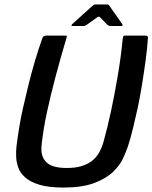

<svg xmlns="http://www.w3.org/2000/svg" viewBox="-20 -833 685 863"><path d="M265 10Q198 10 156 -3Q114 -16 91.5 -37Q69 -58 61 -83Q53 -108 52.5 -132Q52 -156 54 -175Q59 -215 66.5 -261Q74 -307 83 -346Q94 -394 107.5 -449.5Q121 -505 137.5 -560.5Q154 -616 171 -663Q173 -668 177.5 -670.5Q182 -673 188 -673Q209 -673 229.5 -673Q250 -673 272 -673Q280 -673 280.5 -670.5Q281 -668 276 -653Q264 -613 252 -570Q240 -527 228 -482Q208 -406 192 -333Q176 -260 168 -191Q165 -170 166.5 -152.5Q168 -135 175.5 -121Q183 -107 196 -97.5Q209 -88 230 -83Q251 -78 281 -78Q318 -78 345 -86Q372 -94 391.5 -108.5Q411 -123 423.5 -144Q436 -165 444 -191Q463 -259 478.5 -331Q494 -403 507 -479Q515 -525 521 -568.5Q527 -612 531 -653Q533 -668 534.5 -670.5Q536 -673 545 -673Q567 -673 588.5 -673Q610 -673 632 -673Q639 -673 642.5 -670.5Q646 -668 645 -663Q642 -616 634.5 -561Q627 -506 618 -450.5Q609 -395 599 -348Q590 -308 579 -261.5Q568 -215 555 -175Q547 -151 532.5 -120Q518 -89 487 -59.5Q456 -30 402.5 -10Q349 10 265 10ZM305 -716Q302 -716 301.5 -718.5Q301 -721 304 -724L397 -808Q403 -813 408 -813H462Q468 -813 471 -808L530 -724Q532 -721 530.5 -718.5Q529 -716 524 -716H478Q472 -716 469 -717.5Q466 -719 462 -722L429 -756Q425 -760 418 -756L369 -721Q365 -718 362 -717Q359 -716 354 -716Z"/></svg>

Font: Glory SemiBold
Style: Italic
Weight: 600
Italic angle: -12°
Designer: Robert Leuschke
Foundry: Robert Leuschke
Version: Version 1.011